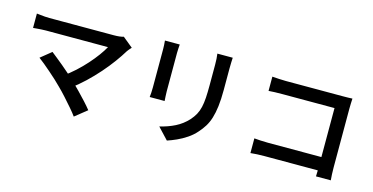

<svg xmlns="http://www.w3.org/2000/svg" viewBox="-81 -1170 3162 1628"><g transform="rotate(15 1500.0 -355.5)"><path d="M946 -631Q937 -621 928.5 -611.5Q920 -602 914 -593Q885 -545 844.5 -489.5Q804 -434 754 -377Q704 -320 647.5 -266.5Q591 -213 531 -169L442 -251Q494 -287 541.5 -330.5Q589 -374 629 -419Q669 -464 700 -506.5Q731 -549 750 -584Q731 -584 696.5 -584Q662 -584 616.5 -584Q571 -584 521 -584Q471 -584 421.5 -584Q372 -584 328.5 -584Q285 -584 252.5 -584Q220 -584 205 -584Q185 -584 163.5 -582.5Q142 -581 123 -579.5Q104 -578 94 -577V-703Q107 -702 126.5 -699.5Q146 -697 167 -695.5Q188 -694 205 -694Q218 -694 249.5 -694Q281 -694 325 -694Q369 -694 420 -694Q471 -694 523 -694Q575 -694 623.5 -694Q672 -694 710.5 -694Q749 -694 771 -694Q826 -694 857 -704ZM434 -153Q412 -176 383 -202.5Q354 -229 322.5 -256.5Q291 -284 262.5 -307.5Q234 -331 212 -347L306 -423Q325 -408 352.5 -386Q380 -364 412 -337.5Q444 -311 476 -282.5Q508 -254 537 -227Q569 -196 604.5 -159.5Q640 -123 672 -88Q704 -53 727 -24L622 60Q602 32 570 -5Q538 -42 502.5 -81.5Q467 -121 434 -153Z M1795 -771Q1794 -751 1793 -727Q1792 -703 1792 -675Q1792 -651 1792 -615.5Q1792 -580 1792 -545Q1792 -510 1792 -487Q1792 -404 1784.5 -343.5Q1777 -283 1763 -238Q1749 -193 1727.5 -158.5Q1706 -124 1678 -93Q1646 -56 1603.5 -27.5Q1561 1 1517.5 20.5Q1474 40 1437 52L1344 -47Q1417 -64 1477.5 -94.5Q1538 -125 1584 -175Q1610 -204 1626.5 -234Q1643 -264 1651.5 -301Q1660 -338 1663 -385Q1666 -432 1666 -494Q1666 -518 1666 -552.5Q1666 -587 1666 -620.5Q1666 -654 1666 -675Q1666 -703 1664.5 -727Q1663 -751 1660 -771ZM1332 -763Q1331 -746 1329.5 -728Q1328 -710 1328 -688Q1328 -678 1328 -653Q1328 -628 1328 -594.5Q1328 -561 1328 -524Q1328 -487 1328 -452.5Q1328 -418 1328 -391Q1328 -364 1328 -351Q1328 -332 1329.5 -308Q1331 -284 1332 -267H1201Q1203 -280 1204.5 -304.5Q1206 -329 1206 -352Q1206 -365 1206 -391.5Q1206 -418 1206 -453Q1206 -488 1206 -524.5Q1206 -561 1206 -594.5Q1206 -628 1206 -653Q1206 -678 1206 -688Q1206 -701 1205 -723.5Q1204 -746 1202 -763Z M2161 -703Q2188 -701 2221.5 -699Q2255 -697 2281 -697H2781Q2802 -697 2827 -697.5Q2852 -698 2865 -699Q2864 -682 2863 -657Q2862 -632 2862 -611V-93Q2862 -67 2863.5 -34Q2865 -1 2867 18H2737Q2738 -1 2738.5 -27Q2739 -53 2739 -80V-582H2281Q2250 -582 2215.5 -581Q2181 -580 2161 -578ZM2149 -158Q2172 -156 2204 -154Q2236 -152 2269 -152H2808V-35H2273Q2243 -35 2207.5 -33.5Q2172 -32 2149 -29Z"/></g></svg>

Font: Noto Sans JP SemiBold
Style: Regular
Weight: 600
Designer: Ryoko NISHIZUKA  (kana, bopomofo & ideographs); Paul D. Hunt (Latin, Greek & Cyrillic); Sandoll Communications , Soo-you
Foundry: Adobe
Version: Version 2.004-H2;hotconv 1.0.118;makeotfexe 2.5.65603